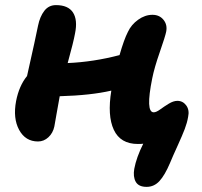

<svg xmlns="http://www.w3.org/2000/svg" viewBox="-20 -560 790 752"><path d="M128.9 -5.9Q79.6 -5.9 54.9 -51.3Q30.3 -96.7 43 -164.1Q54.7 -224.1 85.9 -262.2Q121.1 -418.9 128.9 -459Q136.2 -495.1 153.6 -517.6Q170.9 -540 199.2 -540Q247.1 -540 265.9 -511Q284.7 -481.9 273.9 -429.2Q268.1 -396.5 245.1 -313Q346.2 -317.4 448.2 -344.2Q465.8 -405.8 481 -435.1Q494.1 -463.4 521 -482.7Q547.9 -502 577.1 -502Q604.5 -502 620.4 -482.4Q636.2 -462.9 630.9 -436Q627.4 -418 606 -356.4Q584.5 -294.9 576.2 -252.9Q549.3 -120.1 582 -120.1Q591.8 -120.1 607.2 -131.3Q622.6 -142.6 640.9 -153.8Q659.2 -165 674.8 -165Q696.3 -165 709.5 -147Q722.7 -128.9 716.8 -102.1Q712.9 -79.1 703.6 -54.7Q694.3 -30.3 675.3 11.5Q656.2 53.2 646 78.1Q625.5 126.5 604.5 149.2Q583.5 171.9 554.2 171.9Q522.9 171.9 511.7 152.1Q500.5 132.3 505.9 101.1Q514.2 56.6 541 2.9Q534.2 3.9 520 3.9Q451.7 3.9 425.8 -51.5Q399.9 -106.9 416 -205.1Q335.9 -186.5 213.9 -183.1Q209.5 -159.7 202.1 -117.2Q194.8 -74.7 192.9 -64.9Q187.5 -39.1 169.7 -22.5Q151.9 -5.9 128.9 -5.9Z"/></svg>

Font: Shantell Sans Irregular
Style: Bold Italic
Weight: 700
Italic angle: -11.31°
Designer: Stephen Nixon, Anya Danilova, Shantell Martin
Foundry: Arrow Type
Version: Version 1.006;[9816181b4]